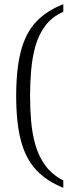

<svg xmlns="http://www.w3.org/2000/svg" viewBox="-20 -772 353 913"><path d="M281 121Q201 89 151.5 35.5Q102 -18 79.5 -103Q57 -188 57 -316Q57 -444 79.5 -529.5Q102 -615 151.5 -668Q201 -721 281 -752V-716Q227 -692 195 -649Q163 -606 148 -551Q133 -496 128 -436Q123 -376 123 -316Q123 -256 128 -196.5Q133 -137 148.5 -82.5Q164 -28 196 15.5Q228 59 281 86Z"/></svg>

Font: Noto Serif Gurmukhi Light
Style: Regular
Weight: 300
Designer: Vaibhav Singh and the Monotype Design Team
Foundry: Monotype Imaging Inc.
Version: Version 2.004; ttfautohint (v1.8.4.7-5d5b)